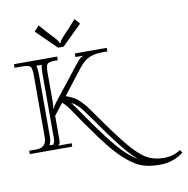

<svg xmlns="http://www.w3.org/2000/svg" viewBox="-86 -708 939 957"><g transform="rotate(-10 383.5 -229.5)"><path d="M148.9 -384.8Q148.9 -412.1 152.8 -428.2H126Q130.9 -406.2 130.9 -384.8V-69.8Q130.9 -43.5 121.1 -25.9H140.1Q140.6 -26.4 142.6 -30.3Q144.5 -34.2 145.8 -36.4Q147 -38.6 147.9 -43.5Q148.9 -48.3 148.9 -54.2V-174.8V-238.8ZM264.2 -215.8Q274.4 -203.6 329.1 -124Q404.3 -16.1 452.9 39.1Q501.5 94.2 543 116.2Q507.8 86.9 464.4 31.7Q420.9 -23.4 347.2 -128.9Q320.3 -167.5 304 -185.5Q287.6 -203.6 264.2 -215.8ZM673.8 134.8Q720.7 134.8 757.8 109.9L767.1 125Q714.8 165 647.9 165Q599.6 165 564.2 154.1Q528.8 143.1 489 110.8Q449.2 78.6 408.4 28.3Q367.7 -22 307.1 -108.9Q298.3 -121.1 278.3 -151.1Q258.3 -181.2 245.4 -198Q232.4 -214.8 220.2 -224.1L174.8 -166V-44.9Q174.8 -33.2 173.1 -28.8Q171.4 -24.4 166 -19V-17.1H231.9V0H17.1V-17.1H51.8Q105 -17.1 105 -69.8V-384.8Q105 -419.9 95.9 -428.5Q86.9 -437 51.8 -437H17.1V-455.1H235.8V-437H227.1Q191.9 -437 183.3 -428.5Q174.8 -419.9 174.8 -384.8V-238.8Q174.8 -213.9 171.9 -205.1L174.8 -203.1Q179.2 -215.8 191.9 -231.9L323.2 -398.9Q335 -414.1 342.5 -421.9Q350.1 -429.7 352.5 -430.9Q355 -432.1 361.8 -435.1V-437H325.2V-455.1H486.8V-437H463.9Q424.3 -437 396.2 -425.5Q368.2 -414.1 339.8 -377.9L245.1 -255.9V-252.9Q267.6 -245.1 284.2 -235.6Q300.8 -226.1 316.4 -209.7Q332 -193.4 340.8 -181.9Q349.6 -170.4 368.2 -144Q455.6 -18.1 503.7 38.3Q551.8 94.7 587.9 114.7Q624 134.8 673.8 134.8ZM275.9 -498H248L147 -597.2L171.9 -624L209 -582Q213.4 -577.1 220.2 -569.8Q227.1 -562.5 230.7 -558.8Q234.4 -555.2 239.5 -549.6Q244.6 -543.9 247.3 -540.3Q250 -536.6 253.2 -532.5Q256.3 -528.3 257.8 -525.1Q259.3 -522 259.8 -519H264.2Q265.1 -522.9 267.8 -527.6Q270.5 -532.2 276.1 -539.1Q281.7 -545.9 286.1 -550.8Q290.5 -555.7 300.3 -565.7Q310.1 -575.7 315.9 -582L353 -624L377 -597.2Z"/></g></svg>

Font: FoglihtenNo01
Style: Regular
Weight: 500
Version: Version 0.61